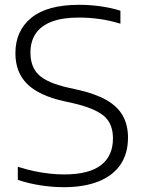

<svg xmlns="http://www.w3.org/2000/svg" viewBox="-20 -769 596 798"><path d="M244.5 9Q199 9 149.5 1.5Q100 -6 54 -21.5V-76Q87.5 -65 120.8 -58Q154 -51 185.5 -47.5Q217 -44 246 -44Q349 -44 399.2 -82.2Q449.5 -120.5 449.5 -194Q449.5 -256 410.8 -288Q372 -320 282 -340.5L243.5 -349Q141.5 -372 92.8 -420.2Q44 -468.5 44 -548Q44 -641 110.2 -695Q176.5 -749 308.5 -749Q353.5 -749 398 -742.8Q442.5 -736.5 480.5 -724.5V-670.5Q438.5 -683.5 395.2 -689.8Q352 -696 308 -696Q239.5 -696 195 -679Q150.5 -662 128.5 -629.5Q106.5 -597 106.5 -551Q106.5 -490.5 141.5 -457.5Q176.5 -424.5 262 -405L300.5 -396.5Q375 -380 421.8 -353.5Q468.5 -327 490.2 -288.2Q512 -249.5 512 -197Q512 -131 480.8 -85Q449.5 -39 389.8 -15Q330 9 244.5 9Z"/></svg>

Font: Encode Sans SemiExpanded Light
Style: Regular
Weight: 300
Width: 6
Designer: Multiple Designers
Foundry: Impallari Type
Version: Version 3.002